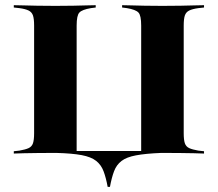

<svg xmlns="http://www.w3.org/2000/svg" viewBox="-20 -591 838 739"><path d="M111.3 -201.6V-492.7Q111.3 -518.5 106.9 -531.5Q102.4 -544.4 90.3 -550.4Q78.2 -556.5 54.8 -559.7L33.1 -562.1V-571Q49.2 -571 71.8 -570.2Q94.4 -569.4 122.6 -569Q150.8 -568.5 181.5 -568.5H192.7H204.8Q235.5 -568.5 262.1 -569Q288.7 -569.4 310.9 -570.2Q333.1 -571 348.4 -571V-562.1L329.8 -559.7Q296 -554 285.5 -542.7Q275 -531.5 275 -492.7V-201.6ZM523.4 -201.6V-492.7Q523.4 -531.5 512.9 -542.7Q502.4 -554 468.5 -559.7L450 -562.1V-571Q465.3 -571 487.5 -570.2Q509.7 -569.4 536.7 -569Q563.7 -568.5 593.5 -568.5H605.6H616.9Q648.4 -568.5 676.2 -569Q704 -569.4 726.6 -570.2Q749.2 -571 765.3 -571V-562.1L743.5 -559.7Q720.2 -556.5 708.1 -550.4Q696 -544.4 691.5 -531.5Q687.1 -518.5 687.1 -492.7V-201.6ZM181.5 -2.4Q150.8 -2.4 122.6 -2Q94.4 -1.6 71.8 -1.2Q49.2 -0.8 33.1 0V-8.9L54.8 -11.3Q78.2 -15.3 90.3 -21Q102.4 -26.6 106.9 -39.5Q111.3 -52.4 111.3 -78.2V-201.6H275V-9.7H523.4V-201.6H687.1V-78.2Q687.1 -52.4 691.5 -39.5Q696 -26.6 708.1 -21Q720.2 -15.3 743.5 -11.3L765.3 -8.9V0Q749.2 -0.8 726.6 -1.2Q704 -1.6 676.2 -2Q648.4 -2.4 616.9 -2.4H605.6Q586.3 -2.4 564.1 -2Q541.9 -1.6 516.1 -1.2Q490.3 -0.8 460.9 -0.4Q431.5 0 398.4 0Q366.1 0 335.9 -0.4Q305.6 -0.8 279.8 -1.2Q254 -1.6 232.3 -2Q210.5 -2.4 192.7 -2.4ZM394.4 128.2Q387.9 92.7 378.6 68.1Q369.4 43.5 350 28.2Q330.6 12.9 294 6Q257.3 -0.8 197.6 -2.4L202.4 -4.8L354.8 -1.6H444.4L596.8 -4.8L600 -2.4Q540.3 0 503.6 6.9Q466.9 13.7 447.6 28.6Q428.2 43.5 419 68.1Q409.7 92.7 403.2 128.2Z"/></svg>

Font: Playfair 144pt SemiExpanded Black
Style: Regular
Weight: 900
Width: 6
Designer: Claus Eggers Sørensen
Foundry: Claus Eggers Sørensen
Version: Version 2.203